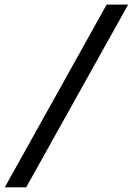

<svg xmlns="http://www.w3.org/2000/svg" viewBox="-41 -703 572 828"><path d="M71.8 105H-20.5L418.9 -683.1H511.7Z"/></svg>

Font: TAML ThiruValluvar
Style: Bold
Weight: 400
Version: Version 0.271; dev 7ad24fM